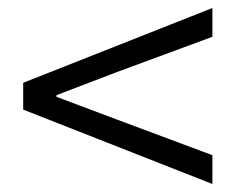

<svg xmlns="http://www.w3.org/2000/svg" viewBox="-20 -610 589 480"><path d="M511 -150V-222L270 -312L121 -368V-372L270 -429L511 -518V-590L38 -403V-336Z"/></svg>

Font: Noto Sans CJK JP DemiLight
Style: Regular
Weight: 350
Designer: Ryoko NISHIZUKA (kana & ideographs); Paul D. Hunt (Latin, Greek & Cyrillic); Wenlong ZHANG (bopomofo); Sandoll Communica
Foundry: Adobe Systems Incorporated
Version: Version 1.004;PS 1.004;hotconv 1.0.82;makeotf.lib2.5.63406